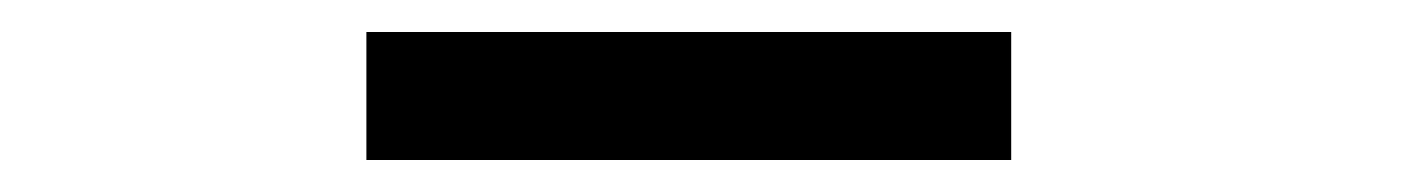

<svg xmlns="http://www.w3.org/2000/svg" viewBox="-20 -364 890 120"><path d="M209 -344H612V-264H209Z"/></svg>

Font: League Mono Wide
Style: Regular
Weight: 400
Width: 8
Designer: Tyler Finck
Foundry: The League of Moveable Type / Tyler Finck
Version: Version 2.210